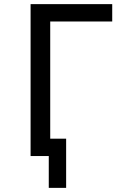

<svg xmlns="http://www.w3.org/2000/svg" viewBox="-20 -755 640 929"><path d="M216 154V0H128V-735H523V-651H223V-84H300V154Z"/></svg>

Font: Iosevka Medium Extended
Style: Regular
Weight: 500
Width: 7
Monospace: yes
Designer: Belleve Invis
Foundry: Belleve Invis
Version: Version 32.5.0; ttfautohint (v1.8.4)